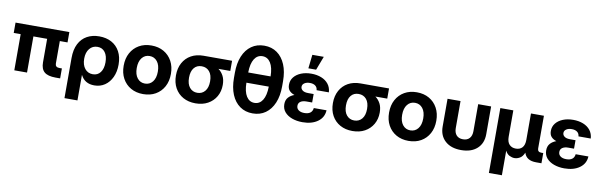

<svg xmlns="http://www.w3.org/2000/svg" viewBox="-56 -1316 6576 2097"><g transform="rotate(10 3232.0 -267.5)"><path d="M556.2 0Q470.7 0 431.6 -33.4Q392.6 -66.9 392.6 -139.6V-400.9H240.2V0H99.1V-400.9H22V-515.6H618.7V-400.9H533.2V-153.3Q533.2 -110.4 579.1 -110.4H607.4V0Z M691.4 204.1V-240.2Q691.4 -335 724.1 -398.7Q756.8 -462.4 815.2 -494.4Q873.5 -526.4 950.7 -526.4Q1027.8 -526.4 1086.2 -494.9Q1144.5 -463.4 1177.2 -403.3Q1210 -343.3 1210 -258.3Q1210 -178.7 1181.6 -118.2Q1153.3 -57.6 1103 -23.4Q1052.7 10.7 987.3 10.7Q881.3 10.7 836.9 -77.1H835.4V204.1ZM949.7 -106.4Q1003.9 -106.4 1034.4 -147.2Q1064.9 -188 1064.9 -258.3Q1064.9 -328.6 1034.7 -369.4Q1004.4 -410.2 950.7 -410.2Q896 -410.2 862.3 -368.9Q828.6 -327.6 828.6 -258.3Q828.6 -189 861.8 -147.7Q895 -106.4 949.7 -106.4Z M1528.3 11.7Q1450.2 11.7 1391.4 -22Q1332.5 -55.7 1299.6 -116Q1266.6 -176.3 1266.6 -257.3Q1266.6 -338.4 1299.6 -398.9Q1332.5 -459.5 1391.4 -493.4Q1450.2 -527.3 1528.3 -527.3Q1606.9 -527.3 1665.8 -493.4Q1724.6 -459.5 1757.6 -398.9Q1790.5 -338.4 1790.5 -257.3Q1790.5 -176.8 1757.6 -116.2Q1724.6 -55.7 1665.8 -22Q1606.9 11.7 1528.3 11.7ZM1528.3 -105Q1581.1 -105 1613.3 -145.3Q1645.5 -185.5 1645.5 -257.3Q1645.5 -329.6 1613.3 -370.1Q1581.1 -410.6 1528.3 -410.6Q1476.1 -410.6 1443.8 -370.1Q1411.6 -329.6 1411.6 -257.3Q1411.6 -185.5 1443.8 -145.3Q1476.1 -105 1528.3 -105Z M2108.9 11.7Q2030.8 11.7 1971.9 -21Q1913.1 -53.7 1880.1 -113Q1847.2 -172.4 1847.2 -252.4Q1847.2 -332 1879.6 -391.4Q1912.1 -450.7 1970.5 -483.2Q2028.8 -515.6 2106.9 -515.6H2423.3V-402.8H2292Q2327.1 -377.4 2348.1 -336.9Q2369.1 -296.4 2369.1 -237.8Q2369.1 -165.5 2336.7 -109.1Q2304.2 -52.7 2245.8 -20.5Q2187.5 11.7 2108.9 11.7ZM2108.9 -398.9H2106.9Q2054.7 -398.9 2023.4 -361.1Q1992.2 -323.2 1992.2 -252.4Q1992.2 -181.6 2024.4 -143.3Q2056.6 -105 2108.9 -105Q2161.6 -105 2193.8 -143.6Q2226.1 -182.1 2226.1 -252.4Q2226.1 -323.2 2193.8 -361.1Q2161.6 -398.9 2108.9 -398.9Z M2743.2 11.7Q2661.1 11.7 2601.1 -30.8Q2541 -73.2 2508.5 -151.1Q2476.1 -229 2476.1 -335.4V-392.1Q2476.1 -498.5 2508.5 -576.4Q2541 -654.3 2601.1 -696.8Q2661.1 -739.3 2743.2 -739.3Q2825.2 -739.3 2885 -696.8Q2944.8 -654.3 2977.5 -576.4Q3010.3 -498.5 3010.3 -392.1V-335.4Q3010.3 -229 2977.5 -151.1Q2944.8 -73.2 2885 -30.8Q2825.2 11.7 2743.2 11.7ZM2619.1 -420.4H2867.2Q2865.7 -519 2832.8 -570.8Q2799.8 -622.6 2743.2 -622.6Q2686 -622.6 2653.3 -570.8Q2620.6 -519 2619.1 -420.4ZM2743.2 -105Q2799.8 -105 2832.8 -156.7Q2865.7 -208.5 2867.2 -307.1H2619.1Q2620.6 -208.5 2653.3 -156.7Q2686 -105 2743.2 -105Z M3295.9 11.7Q3231.9 11.7 3180.2 -7.1Q3128.4 -25.9 3097.9 -61.5Q3067.4 -97.2 3067.4 -148.4Q3067.4 -194.8 3092.8 -223.1Q3118.2 -251.5 3159.2 -266.1Q3121.6 -278.3 3101.1 -302Q3080.6 -325.7 3080.6 -365.7Q3080.6 -414.6 3109.4 -450.7Q3138.2 -486.8 3188.2 -507.1Q3238.3 -527.3 3301.8 -527.3Q3363.3 -527.3 3412.6 -507.8Q3461.9 -488.3 3491.5 -450.7Q3521 -413.1 3524.4 -359.4H3388.2Q3386.2 -390.6 3363.8 -407.7Q3341.3 -424.8 3303.2 -424.8Q3267.1 -424.8 3243.4 -409.4Q3219.7 -394 3219.7 -367.7Q3219.7 -344.2 3240.7 -328.4Q3261.7 -312.5 3302.7 -312.5H3363.8V-218.8H3299.8Q3260.3 -218.8 3235.8 -202.9Q3211.4 -187 3211.4 -155.8Q3211.4 -125.5 3235.1 -108.2Q3258.8 -90.8 3298.8 -90.8Q3384.3 -90.8 3392.1 -162.1H3533.2Q3529.3 -82 3464.4 -35.2Q3399.4 11.7 3295.9 11.7ZM3258.3 -579.1 3275.4 -731.9H3402.3L3344.2 -579.1Z M3849.6 11.7Q3771.5 11.7 3712.6 -21Q3653.8 -53.7 3620.8 -113Q3587.9 -172.4 3587.9 -252.4Q3587.9 -332 3620.4 -391.4Q3652.8 -450.7 3711.2 -483.2Q3769.5 -515.6 3847.7 -515.6H4164.1V-402.8H4032.7Q4067.9 -377.4 4088.9 -336.9Q4109.9 -296.4 4109.9 -237.8Q4109.9 -165.5 4077.4 -109.1Q4044.9 -52.7 3986.6 -20.5Q3928.2 11.7 3849.6 11.7ZM3849.6 -398.9H3847.7Q3795.4 -398.9 3764.2 -361.1Q3732.9 -323.2 3732.9 -252.4Q3732.9 -181.6 3765.1 -143.3Q3797.4 -105 3849.6 -105Q3902.3 -105 3934.6 -143.6Q3966.8 -182.1 3966.8 -252.4Q3966.8 -323.2 3934.6 -361.1Q3902.3 -398.9 3849.6 -398.9Z M4471.7 11.7Q4393.6 11.7 4334.7 -22Q4275.9 -55.7 4242.9 -116Q4210 -176.3 4210 -257.3Q4210 -338.4 4242.9 -398.9Q4275.9 -459.5 4334.7 -493.4Q4393.6 -527.3 4471.7 -527.3Q4550.3 -527.3 4609.1 -493.4Q4668 -459.5 4700.9 -398.9Q4733.9 -338.4 4733.9 -257.3Q4733.9 -176.8 4700.9 -116.2Q4668 -55.7 4609.1 -22Q4550.3 11.7 4471.7 11.7ZM4471.7 -105Q4524.4 -105 4556.6 -145.3Q4588.9 -185.5 4588.9 -257.3Q4588.9 -329.6 4556.6 -370.1Q4524.4 -410.6 4471.7 -410.6Q4419.4 -410.6 4387.2 -370.1Q4355 -329.6 4355 -257.3Q4355 -185.5 4387.2 -145.3Q4419.4 -105 4471.7 -105Z M5054.7 10.7Q4942.4 10.7 4877.7 -48.1Q4813 -106.9 4813 -207.5V-515.6H4957V-216.3Q4957 -165.5 4982.4 -137.2Q5007.8 -108.9 5054.7 -108.9Q5102.1 -108.9 5127.4 -137.2Q5152.8 -165.5 5152.8 -216.3V-515.6H5296.4V-207.5Q5296.4 -106.9 5231.9 -48.1Q5167.5 10.7 5054.7 10.7Z M5398.4 204.1V-515.6H5542.5V-222.7Q5542.5 -165.5 5569.3 -137.2Q5596.2 -108.9 5641.1 -108.9Q5686.5 -108.9 5712.4 -137.2Q5738.3 -165.5 5738.3 -222.7V-515.6H5881.8V-153.3Q5881.8 -113.3 5923.8 -113.3H5945.3V0H5885.3Q5776.9 0 5752 -83.5Q5733.9 -38.6 5703.9 -21.5Q5673.8 -4.4 5645 -4.4Q5617.7 -4.4 5589.4 -18.3Q5561 -32.2 5542.5 -68.8V204.1Z M6200.2 11.7Q6136.2 11.7 6084.5 -7.1Q6032.7 -25.9 6002.2 -61.5Q5971.7 -97.2 5971.7 -148.4Q5971.7 -194.8 5997.1 -223.1Q6022.5 -251.5 6063.5 -266.1Q6025.9 -278.3 6005.4 -302Q5984.9 -325.7 5984.9 -365.7Q5984.9 -414.6 6013.7 -450.7Q6042.5 -486.8 6092.5 -507.1Q6142.6 -527.3 6206.1 -527.3Q6267.6 -527.3 6316.9 -507.8Q6366.2 -488.3 6395.8 -450.7Q6425.3 -413.1 6428.7 -359.4H6292.5Q6290.5 -390.6 6268.1 -407.7Q6245.6 -424.8 6207.5 -424.8Q6171.4 -424.8 6147.7 -409.4Q6124 -394 6124 -367.7Q6124 -344.2 6145 -328.4Q6166 -312.5 6207 -312.5H6268.1V-218.8H6204.1Q6164.6 -218.8 6140.1 -202.9Q6115.7 -187 6115.7 -155.8Q6115.7 -125.5 6139.4 -108.2Q6163.1 -90.8 6203.1 -90.8Q6288.6 -90.8 6296.4 -162.1H6437.5Q6433.6 -82 6368.7 -35.2Q6303.7 11.7 6200.2 11.7Z"/></g></svg>

Font: Inter Display
Style: Bold
Weight: 700
Designer: Rasmus Andersson
Foundry: rsms
Version: Version 4.001;git-9221beed3